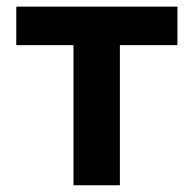

<svg xmlns="http://www.w3.org/2000/svg" viewBox="-20 -550 575 570"><path d="M28.3 -530.3H506.8V-416H335.9V0H198.2V-416H28.3Z"/></svg>

Font: Pretendard
Style: Bold
Weight: 700
Designer: Base glyphs from Inter by Rasmus Andersson; Hangeul glyphs from Noto Sans CJK(Source Han Sans) by Jang Soo-young and Kan
Foundry: Kil Hyung-jin
Version: Version 1.309